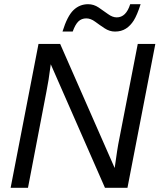

<svg xmlns="http://www.w3.org/2000/svg" viewBox="-20 -898 763 918"><path d="M202.1 -460.4 113.8 0H30.8L164.1 -688H267.6L528.3 -94.7Q534.7 -141.1 540 -175.8Q545.4 -210.4 550.3 -233.4L638.7 -688H722.7L589.4 0H481.9L222.7 -590.8Q217.3 -549.3 212.2 -516.6Q207 -483.9 202.1 -460.4ZM529.8 -747.1Q503.9 -747.1 480.2 -762.7Q456.5 -778.3 435.1 -794.2Q413.6 -810.1 392.6 -810.1Q370.1 -810.1 355 -795.7Q339.8 -781.2 327.6 -747.1H278.8Q301.8 -821.3 331.3 -849.6Q360.8 -877.9 401.4 -877.9Q428.2 -877.9 451.7 -862.1Q475.1 -846.2 496.6 -830.6Q518.1 -814.9 538.1 -814.9Q560.5 -814.9 576.7 -830.8Q592.8 -846.7 602.5 -877.9H652.3Q635.7 -826.2 619.6 -800.3Q604 -775.4 582 -761.2Q560.1 -747.1 529.8 -747.1Z"/></svg>

Font: Arimo
Style: Italic
Weight: 400
Italic angle: -12°
Designer: Steve Matteson
Foundry: Monotype Imaging Inc.
Version: Version 1.33